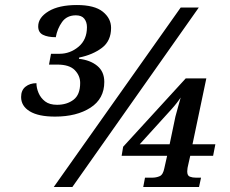

<svg xmlns="http://www.w3.org/2000/svg" viewBox="-20 -744 915 764"><path d="M199 -280Q133 -280 98.5 -301Q64 -322 64 -358Q64 -385 81.5 -399Q99 -413 125 -413Q125 -394 133.5 -374Q142 -354 159.5 -340.5Q177 -327 207 -327Q246 -327 272.5 -347Q299 -367 299 -414Q299 -443 277.5 -465Q256 -487 208 -487H175L183 -530H217Q259 -530 292.5 -558Q326 -586 326 -636Q326 -656 315.5 -669.5Q305 -683 282 -683Q246 -683 227 -656.5Q208 -630 202 -596Q170 -596 151 -605.5Q132 -615 132 -639Q132 -674 173 -699Q214 -724 286 -724Q356 -724 389 -697.5Q422 -671 422 -633Q422 -581 385.5 -553.5Q349 -526 295 -515L294 -510Q339 -505 367 -482Q395 -459 395 -418Q395 -351 340 -315.5Q285 -280 199 -280ZM194 0 699 -714H771L268 0ZM550 0 557 -37H585Q602 -37 615.5 -43Q629 -49 634 -75L645 -124H464L470 -160L719 -432H801L746 -170H837L828 -124H737L730 -93Q725 -74 725 -62Q725 -45 735.5 -41Q746 -37 760 -37H780L772 0ZM536 -170H655L678 -280Q683 -300 688.5 -318.5Q694 -337 699 -356Q694 -348 683.5 -334.5Q673 -321 663 -310Z"/></svg>

Font: Noto Serif Medium
Style: Italic
Weight: 500
Italic angle: -12°
Designer: Monotype Design Team
Foundry: Monotype Imaging Inc.
Version: Version 2.014; ttfautohint (v1.8.4.7-5d5b)